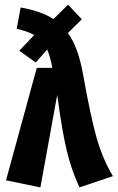

<svg xmlns="http://www.w3.org/2000/svg" viewBox="-20 -790 506 826"><path d="M335.9 -478Q370.1 -285.2 396.5 -194.1Q422.9 -103 465.8 -32.2L321.8 16.1Q286.6 -60.1 266.6 -144.5Q246.6 -229 226.1 -381.8L153.8 16.1L5.9 -14.2L138.2 -498H205.1Q196.8 -543.9 183.1 -577.1L133.8 -521L63 -571.8L127 -639.2Q101.6 -654.8 51.8 -666L68.8 -757.8Q157.2 -742.2 210 -708L272.9 -770L332 -707L272 -647.9Q314.9 -590.3 335.9 -478Z"/></svg>

Font: Fira Sans Compressed
Style: Bold
Weight: 700
Width: 1
Designer: Carrois Corporate & Edenspiekermann AG
Foundry: Carrois Corporate GbR & Edenspiekermann AG
Version: Version 4.203;PS 004.203;hotconv 1.0.88;makeotf.lib2.5.64775